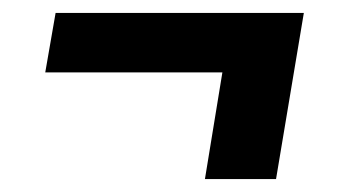

<svg xmlns="http://www.w3.org/2000/svg" viewBox="-20 -406 540 297"><path d="M297 -129 324 -294H50L66 -386H450L407 -129Z"/></svg>

Font: Iosevka Term Curly Extrabold
Style: Italic
Weight: 800
Italic angle: -9°
Designer: Belleve Invis
Foundry: Belleve Invis
Version: Version 32.3.0